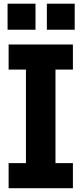

<svg xmlns="http://www.w3.org/2000/svg" viewBox="-20 -994 430 1014"><path d="M25.5 -626.5V-759H365V-626.5H273V-132.5H365V0H25.5V-132.5H117V-626.5ZM20 -974.5H167.5V-837H20ZM227.5 -974.5H374.5V-837H227.5Z"/></svg>

Font: Hepta Slab
Style: Bold
Weight: 700
Designer: Michael LaGattuta
Foundry: Michael LaGattuta
Version: Version 1.100